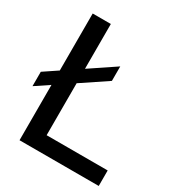

<svg xmlns="http://www.w3.org/2000/svg" viewBox="-175 -855 902 971"><g transform="rotate(30 275.5 -370.0)"><path d="M3 -269.5V-353.5L337.5 -578V-493.5ZM83 0V-740H189V-90.5H545.5V0Z"/></g></svg>

Font: Encode Sans SC Medium
Style: Regular
Weight: 500
Version: Version 3.002